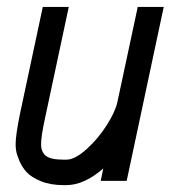

<svg xmlns="http://www.w3.org/2000/svg" viewBox="-20 -520 491 552"><path d="M162.1 12.2Q125 12.2 97.7 1Q70.3 -10.3 56.9 -24.7Q43.5 -39.1 35.6 -57.9Q27.8 -76.7 26.4 -86.7Q24.9 -96.7 24.9 -104.5Q24.9 -131.8 37.6 -193.4L103 -500H177.7L108.9 -177.7Q98.1 -127.9 98.1 -104.5Q98.1 -83.5 111.6 -72.3Q125 -61 162.1 -61H170.9Q195.3 -61 228.3 -90.6Q261.2 -120.1 286.1 -158.9Q311 -197.8 317.4 -226.1L376 -500H450.7L344.2 0H269.5L276.9 -35.6Q221.7 12.2 170.9 12.2Z"/></svg>

Font: Anka/Coder Narrow
Style: Italic
Weight: 400
Width: 3
Italic angle: -12°
Monospace: yes
Version: Version 001.100